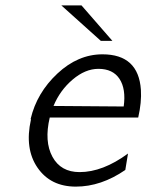

<svg xmlns="http://www.w3.org/2000/svg" viewBox="-20 -685 545 714"><path d="M95 -240Q95 -242 94 -243Q117 -340 193.5 -411.5Q270 -483 361 -483Q495 -483 504 -351Q507 -305 494 -248H165Q144 -159 175 -102Q206 -45 276 -45Q362 -45 456 -114L446 -53Q356 9 262 9Q168 9 119.5 -61.5Q71 -132 95 -240ZM179 -291 440 -289Q449 -354 424.5 -391.5Q400 -429 346 -429Q297 -429 250 -389Q203 -349 179 -291ZM208 -665H283L398 -533H355Z"/></svg>

Font: Coval
Style: ExtraLight Italic
Weight: 200
Foundry: Context Ltd
Version: Version 001.000